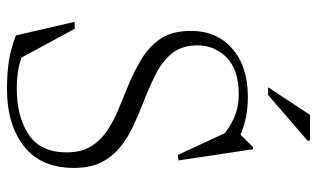

<svg xmlns="http://www.w3.org/2000/svg" viewBox="-199 -699 908 550"><g transform="rotate(90 255.0 -424.0)"><path d="M461 -182Q461 -87 398.8 -38.5Q336.5 10 235.5 10Q190 10 154.5 4.5Q119 -1 81.5 -15.5L42.5 -184H62.5L145 -31.5Q166.5 -24 188.2 -21Q210 -18 232 -18Q314.5 -18 365.5 -52.2Q416.5 -86.5 416.5 -161Q416.5 -202.5 399.5 -230.2Q382.5 -258 354.5 -276.8Q326.5 -295.5 293.5 -309.2Q260.5 -323 228 -336Q184.5 -354 148.2 -376Q112 -398 90.2 -431.2Q68.5 -464.5 68.5 -517.5Q68.5 -590.5 119.2 -635.2Q170 -680 258 -680Q289.5 -680 315.8 -674.5Q342 -669 366 -659L401.5 -695H407.5L439.5 -481.5L424 -479L361.5 -614Q332 -636.5 305.5 -645.2Q279 -654 249.5 -654Q180.5 -654 145.2 -619.5Q110 -585 110 -536.5Q110 -490 133.5 -461.8Q157 -433.5 195.2 -414.8Q233.5 -396 277 -379Q309.5 -366.5 342 -351.2Q374.5 -336 401.5 -314.2Q428.5 -292.5 444.8 -260.5Q461 -228.5 461 -182ZM230 -738 309 -858H382.5V-850.5L252 -738Z"/></g></svg>

Font: Newsreader Text Light
Style: Regular
Weight: 300
Designer: Hugues Gentile
Foundry: Production Type
Version: Version 1.002